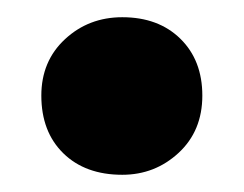

<svg xmlns="http://www.w3.org/2000/svg" viewBox="-20 -435 283 223"><path d="M122 -415Q164 -415 189.5 -390Q215 -365 215 -324Q215 -283 187.5 -257.5Q160 -232 122 -232Q79 -232 53.5 -257Q28 -282 28 -324Q28 -364 55.5 -389.5Q83 -415 122 -415Z"/></svg>

Font: Bitter Pro ExtraBold
Style: Regular
Weight: 800
Designer: Sol Matas, and Bitter project Authors
Foundry: Sol Matas
Version: Version 1.010